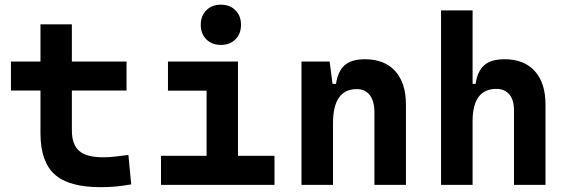

<svg xmlns="http://www.w3.org/2000/svg" viewBox="-20 -776 2384 806"><path d="M402.8 9.8Q269 9.8 209.5 -43.9Q149.9 -97.7 149.9 -215.8V-396H25.9V-517.6H149.9V-673.8H281.7V-517.6H511.2V-396H281.7V-228.5Q281.7 -169.4 312.3 -142.6Q342.8 -115.7 412.6 -115.7Q435.1 -115.7 460.7 -118.4Q486.3 -121.1 519 -125.5L530.8 -2Q498.5 3.9 468 6.8Q437.5 9.8 402.8 9.8Z M655.8 0V-122.1H847.2V-395.5H685.1V-517.6H979V-122.1H1132.3V0ZM907.2 -587.4Q869.6 -587.4 846.2 -610.8Q822.8 -634.3 822.8 -671.9Q822.8 -709.5 846.2 -732.9Q869.6 -756.3 907.2 -756.3Q944.8 -756.3 968.3 -732.9Q991.7 -709.5 991.7 -671.9Q991.7 -634.3 968.3 -610.8Q944.8 -587.4 907.2 -587.4Z M1551.8 0V-304.2Q1551.8 -351.1 1532.5 -376.5Q1513.2 -401.9 1477.5 -401.9Q1377.9 -401.9 1377.9 -258.3V0H1245.6V-517.6H1363.8L1376 -423.8H1390.6Q1397.9 -476.1 1426.3 -501.7Q1454.6 -527.3 1512.2 -527.3Q1594.2 -527.3 1639.2 -477.5Q1684.1 -427.7 1684.1 -336.9V0Z M2137.7 0V-312.5Q2137.7 -356 2118.4 -379.4Q2099.1 -402.8 2063.5 -402.8Q1963.9 -402.8 1963.9 -266.6V0H1831.5V-732.4H1963.9V-423.8H1976.6Q1983.9 -476.1 2012.2 -501.7Q2040.5 -527.3 2098.1 -527.3Q2180.2 -527.3 2225.1 -477.5Q2270 -427.7 2270 -336.9V0Z"/></svg>

Font: CaskaydiaMono NF
Style: Bold
Weight: 700
Designer: Aaron Bell
Foundry: Saja Typeworks
Version: Version 2111.001; ttfautohint (v1.8.4);Nerd Fonts 3.1.1